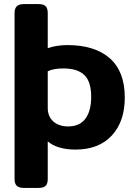

<svg xmlns="http://www.w3.org/2000/svg" viewBox="-20 -715 660 937"><path d="M51 159V-651Q51 -673 61.5 -684Q72 -695 96 -695H168Q193 -695 203 -684.5Q213 -674 213 -651V-480Q232 -487 258 -491Q284 -495 308 -495Q443 -495 516 -430.5Q589 -366 589 -239Q589 -122 525.5 -53.5Q462 15 348 15Q306 15 271 5Q236 -5 213 -25V159Q213 181 203 191.5Q193 202 168 202H96Q72 202 61.5 191.5Q51 181 51 159ZM425 -242Q425 -317 391.5 -349Q358 -381 289 -381Q241 -381 213 -367V-189Q213 -146 240.5 -122Q268 -98 312 -98Q369 -98 397 -136Q425 -174 425 -242Z"/></svg>

Font: Mitr Medium
Style: Regular
Weight: 500
Designer: Thanarat Vachiruckul
Foundry: Cadson Demak
Version: Version 1.002